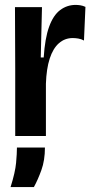

<svg xmlns="http://www.w3.org/2000/svg" viewBox="-20 -554 378 782"><path d="M42 0V-276L41 -525H151L146 -320H158Q163 -398 180 -445Q197 -492 225 -513Q253 -534 288 -534Q297 -534 307 -532.5Q317 -531 328 -526L322 -389Q311 -395 299 -397Q287 -399 276 -399Q244 -399 220 -378Q196 -357 182.5 -315.5Q169 -274 167 -213V0ZM23 208Q42 148 45.5 109.5Q49 71 49 47H163Q163 99 148.5 139Q134 179 118 208Z"/></svg>

Font: Bricolage Grotesque 72pt SemiCondensed SemiBold
Style: Regular
Weight: 600
Width: 4
Designer: Mathieu Triay
Foundry: Atelier Triay
Version: Version 1.001;gftools[0.9.33.dev8+g029e19f]